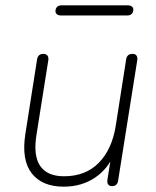

<svg xmlns="http://www.w3.org/2000/svg" viewBox="-20 -692 585 720"><path d="M75 -189 119 -469Q122 -490 143 -490Q153 -490 158 -483.5Q163 -477 161 -465L117 -188Q104 -109 130.5 -70Q157 -31 220 -31Q301 -31 350.5 -81.5Q400 -132 414 -220L453 -469Q456 -490 477 -490Q487 -490 491.5 -484Q496 -478 495 -468L423 -15Q420 6 400 6Q390 6 385.5 -0.5Q381 -7 383 -19L399 -120H410Q387 -60 336.5 -26Q286 8 219 8Q138 8 99 -42Q60 -92 75 -189ZM188 -650Q188 -660 194 -666Q200 -672 211 -672H459Q469 -672 474.5 -667.5Q480 -663 480 -656Q480 -646 474 -640Q468 -634 457 -634H209Q199 -634 193.5 -638.5Q188 -643 188 -650Z"/></svg>

Font: SN Pro Thin
Style: Italic
Weight: 200
Italic angle: -9°
Designer: Tobias Whetton
Foundry: Supernotes
Version: Version 1.003;Glyphs 3.3 (3324)